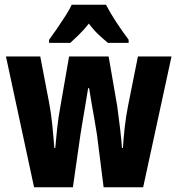

<svg xmlns="http://www.w3.org/2000/svg" viewBox="-20 -786 745 806"><path d="M387 -221Q384 -242 377.5 -278.5Q371 -315 364.5 -353Q358 -391 354 -416H350Q346 -388 339 -349Q332 -310 326.5 -275Q321 -240 318 -223L286 0H123L5 -549H149L186 -356Q194 -315 199.5 -261.5Q205 -208 208 -165H212Q215 -201 220 -247.5Q225 -294 234 -342L270 -549H436L472 -341Q478 -298 484 -247.5Q490 -197 492 -165H496Q498 -201 503.5 -250.5Q509 -300 518 -344L559 -549H700L581 0H415ZM425 -766Q442 -733 466.5 -695.5Q491 -658 520 -619V-606H433Q416 -620 394.5 -640Q373 -660 353 -687Q332 -660 310 -639Q288 -618 275 -606H186V-619Q200 -638 219 -665.5Q238 -693 255.5 -720.5Q273 -748 281 -766Z"/></svg>

Font: Noto Sans Gurmukhi ExtraCondensed ExtraBold
Style: Regular
Weight: 800
Width: 2
Designer: Jelle Bosma - Monotype Design Team
Foundry: Monotype Imaging Inc.
Version: Version 2.004; ttfautohint (v1.8.4.7-5d5b)